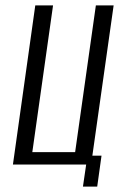

<svg xmlns="http://www.w3.org/2000/svg" viewBox="-20 -611 467 713"><path d="M288 82 300 0H28L111 -591H177L100 -46H259L336 -591H402L323 -33H357L341 82Z"/></svg>

Font: Alumni Sans
Style: Italic
Weight: 400
Italic angle: -8°
Version: Version 1.016